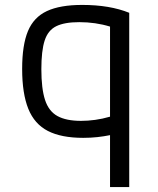

<svg xmlns="http://www.w3.org/2000/svg" viewBox="-20 -550 640 780"><path d="M427 210V-1Q403 4 375.5 7Q348 10 318 10Q229 10 174.5 -18Q120 -46 95 -108Q70 -170 70 -270Q70 -367 93.5 -423.5Q117 -480 170.5 -505Q224 -530 314 -530Q426 -530 505 -498V210ZM427 -76V-442Q368 -460 302 -460Q242 -460 208.5 -443.5Q175 -427 161.5 -385.5Q148 -344 148 -269Q148 -190 163 -144Q178 -98 213.5 -78.5Q249 -59 309 -59Q337 -59 366.5 -63Q396 -67 427 -76Z"/></svg>

Font: M PLUS Code Latin 60
Style: Regular
Weight: 400
Width: 7
Monospace: yes
Designer: Coji Morishita
Foundry: UNDERFOREST DESIGN
Version: Version 1.005; ttfautohint (v1.8.3)